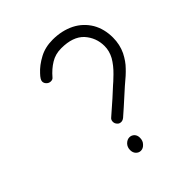

<svg xmlns="http://www.w3.org/2000/svg" viewBox="-194 -830 964 964"><g transform="rotate(-45 288.0 -348.0)"><path d="M286 -166C294.7 -166 303.7 -170.7 313 -180L346 -209L426 -281C455.3 -305 477.3 -325 492 -341C508 -357 522.7 -378 536 -404C549.3 -432 556 -462.3 556 -495C556 -535.7 547 -571.7 529 -603C509.7 -635 483.7 -659.3 451 -676C416.3 -693.3 377.3 -702 334 -702C298.7 -702 267.3 -694.7 240 -680C211.3 -664.7 188 -647 170 -627C155.3 -611.7 148 -599.7 148 -591C148 -582.3 151.3 -575 158 -569C164 -563 171.3 -560 180 -560C188.7 -560 195 -562.7 199 -568C217.7 -590 238 -607.7 260 -621C281.3 -634.3 306 -641 334 -641C389.3 -641 430.3 -626.7 457 -598C483 -568.7 496 -534.3 496 -495C496 -471.7 490 -449 478 -427C465.3 -405 448.3 -383.7 427 -363C405.7 -342.3 392.3 -330 387 -326C361 -301.3 321 -265.7 267 -219C259.7 -213.7 256 -206.3 256 -197C256 -188.3 259 -181 265 -175C269.7 -169 276.7 -166 286 -166ZM253 6C264.3 6 274.3 1 283 -9C291.7 -17.7 296 -29.3 296 -44C296 -55.3 292.7 -64.7 286 -72C278.7 -79.3 270 -83 260 -83C249.3 -83 239.3 -78.3 230 -69C221.3 -59.7 217 -48.3 217 -35C217 -23 220.3 -13.3 227 -6C234.3 2 243 6 253 6Z"/></g></svg>

Font: naYanakamik
Style: Regular
Weight: 500
Designer: Nagarjuna G.,Vikas B.,Ruchir J.,Tushar G.,Vinay J.
Foundry: gnowledge lab
Version: 1.1